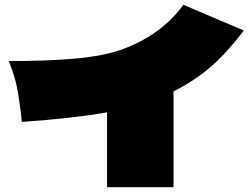

<svg xmlns="http://www.w3.org/2000/svg" viewBox="-20 -784 1040 800"><path d="M996 -657Q928 -567 861.5 -508.5Q795 -450 703 -403V-4H426V-316Q287 -291 71 -276Q63 -354 52.5 -411Q42 -468 16 -530Q174 -529 295 -540Q416 -551 494 -580Q655 -641 744 -764Z"/></svg>

Font: Mantou Sans
Style: Regular
Weight: 400
Designer: Mant0u / artakana
Foundry: Mant0u / artakana
Version: Version 1.001;October 22, 2023;FontCreator 14.0.0.2901 64-bi